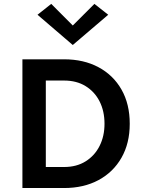

<svg xmlns="http://www.w3.org/2000/svg" viewBox="-20 -948 727 968"><path d="M93 -649H303Q402.2 -649 476.6 -609.1Q551 -569.3 592.5 -496.5Q634.1 -423.6 634.1 -324Q634.1 -225.6 592.5 -152.8Q551 -80 476.6 -40Q402.2 0 303 0H93ZM211 -541.9V-106H303Q366 -106 411.6 -134.5Q457.3 -163 482.1 -212.3Q506.9 -261.5 506.9 -324Q506.9 -387.7 482.1 -436.7Q457.3 -485.7 411.6 -513.8Q366 -541.9 303 -541.9ZM346.9 -721.1 169.1 -873.6 238.3 -928.4 367.7 -798.6H326L456 -928.4L525.6 -873.6Z"/></svg>

Font: Karla
Style: Regular
Weight: 400
Designer: Jonathan Pinhorn
Version: Version 2.004;gftools[0.9.33]